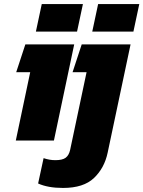

<svg xmlns="http://www.w3.org/2000/svg" viewBox="-20 -693 707 947"><path d="M157 -537 186 -673H389L360 -537ZM435 -537 464 -673H667L638 -537ZM291 234Q216 234 168 212L195 87Q224 97 253 97Q288 97 304 85Q320 73 326 46L407 -337H338L383 -474H624L511 60Q495 136 443.5 185Q392 234 291 234ZM58 0 129 -337H60L105 -474H346L246 0Z"/></svg>

Font: Kanit
Style: Bold Italic
Weight: 700
Italic angle: -12°
Designer: Katatrad Team
Foundry: CadsonDemak
Version: Version 2.000; ttfautohint (v1.8.3)